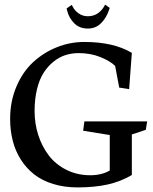

<svg xmlns="http://www.w3.org/2000/svg" viewBox="-20 -797 663 832"><path d="M268.6 -760.3 291 -775.9 295.4 -767.6Q303.7 -751 321 -738.8Q338.4 -726.6 360.8 -726.6Q404.8 -726.6 430.7 -768.1L435.5 -776.9L455.6 -762.7L452.1 -752.9Q440.9 -719.2 417.7 -696.3Q394.5 -673.3 360.8 -673.3Q324.7 -673.3 302 -695.8Q279.3 -718.3 271 -750.5ZM551.3 -567.9 539.6 -410.6 496.6 -417.5 479 -511.2Q458 -532.2 415.3 -549.6Q372.6 -566.9 320.8 -566.9Q291 -566.9 263.9 -558.3Q236.8 -549.8 212.2 -530Q187.5 -510.3 169.2 -481.9Q150.9 -453.6 140.4 -410.9Q129.9 -368.2 129.9 -315.9Q129.9 -260.7 146 -211.2Q162.1 -161.6 191.9 -122.8Q221.7 -84 268.3 -60.8Q314.9 -37.6 371.1 -37.6Q420.4 -37.6 455.6 -58.1V-211.9L340.3 -230.5L345.7 -271H617.7L611.8 -234.4L551.3 -214.4V-38.6Q503.4 -10.3 446.8 2.4Q390.1 15.1 315.9 15.1Q258.3 15.1 210.2 0.2Q162.1 -14.6 127.9 -41.5Q93.8 -68.4 70.1 -105.7Q46.4 -143.1 35.2 -187.5Q23.9 -231.9 23.9 -282.2Q23.9 -357.9 51.3 -422.1Q78.6 -486.3 123.8 -527.8Q168.9 -569.3 226.3 -592.3Q283.7 -615.2 345.2 -615.2Q472.2 -615.2 551.3 -567.9Z"/></svg>

Font: Neuton
Style: Regular
Weight: 400
Designer: Brian M Zick
Version: Version 1.3